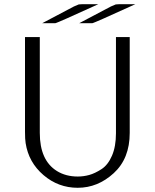

<svg xmlns="http://www.w3.org/2000/svg" viewBox="-20 -870 732 907"><path d="M98.1 -247.1V-694.8H168V-242.2Q168 -112.3 249 -62Q291 -36.1 347.2 -36.1Q375 -36.1 401.6 -43.5Q428.2 -50.8 459.2 -70.8Q490.2 -90.8 509 -134.5Q527.8 -178.2 527.8 -240.2V-694.8H592.8V-242.2Q592.8 -121.1 517.3 -52Q441.9 17.1 347.2 17.1Q255.4 17.1 185.3 -43Q115.2 -103 101.1 -193.8Q98.1 -211.9 98.1 -247.1ZM179.2 -760.3 329.1 -839.4 352.1 -849.1 367.2 -850.1H444.3Q249.5 -761.2 241.2 -760.3ZM354 -760.3 503.9 -839.4 526.9 -849.1 542 -850.1H619.1Q424.3 -761.2 416 -760.3Z"/></svg>

Font: CMU Bright
Style: Roman
Weight: 500
Version: Version 0.7.0